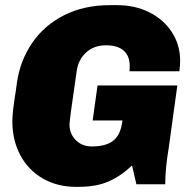

<svg xmlns="http://www.w3.org/2000/svg" viewBox="-20 -716 739 746"><path d="M680 -479Q680 -466 677 -439H483Q484 -442 484 -459Q484 -499 460.5 -519.5Q437 -540 392 -540Q345 -540 314.5 -512Q284 -484 278 -440Q250 -249 250 -233Q250 -196 274.5 -171.5Q299 -147 337 -147Q389 -147 417.5 -167.5Q446 -188 454 -236L456 -248H340L359 -384H669L636 -144Q622 -62 622 0H510L493 -73Q451 -33 403 -11.5Q355 10 285 10H275Q202 10 145.5 -23Q89 -56 58.5 -114Q28 -172 28 -244Q28 -263 31 -290Q34 -317 42 -367L46 -396Q58 -480 104.5 -548.5Q151 -617 228.5 -656.5Q306 -696 407 -696H435Q504 -696 559.5 -668.5Q615 -641 647.5 -591.5Q680 -542 680 -479Z"/></svg>

Font: Chivo Black Italic
Style: Regular
Weight: 900
Italic angle: -8.05°
Designer: Hector Gatti
Foundry: Omnibus-Type
Version: Version 1.007